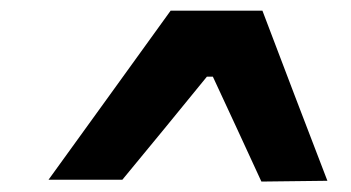

<svg xmlns="http://www.w3.org/2000/svg" viewBox="-20 -708 672 368"><path d="M481 -360Q458 -410 434.8 -460.2Q411.5 -510.5 388 -561H376.5Q336 -511.5 295.8 -462.2Q255.5 -413 214.5 -363.5H73Q132 -445 190.8 -526.5Q249.5 -608 307 -687.5H483Q514 -606 545 -524.5Q576 -443 607.5 -361.5Z"/></svg>

Font: Commissioner
Style: Bold Italic
Weight: 700
Italic angle: -12°
Designer: Kostas Bartsokas
Foundry: Kostas Bartsokas
Version: Version 1.000; ttfautohint (v1.8.3)